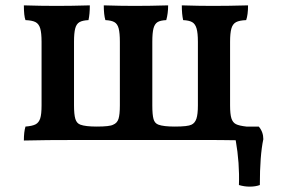

<svg xmlns="http://www.w3.org/2000/svg" viewBox="-20 -522 1054 716"><path d="M962 -3Q949 58 949 168Q933 174 911 174Q891 174 871 168Q874 87 859 1Q824 0 686 0H285Q141 0 69 2Q69 -30 75 -50Q101 -52 113 -58.5Q125 -65 130 -80.5Q135 -96 135 -129V-366Q135 -399 130 -416Q125 -433 112.5 -439.5Q100 -446 75 -447Q69 -463 69 -502Q133 -500 191 -500Q247 -500 315 -502Q315 -470 310 -447Q288 -446 276.5 -439.5Q265 -433 260.5 -416Q256 -399 256 -366V-129Q256 -95 261 -78.5Q266 -62 280 -57Q299 -50 341 -50Q389 -50 402 -57Q417 -63 422 -79Q427 -95 427 -129V-366Q427 -399 422.5 -416Q418 -433 406.5 -439.5Q395 -446 373 -447Q367 -467 367 -502Q431 -500 482 -500Q539 -500 607 -502Q607 -472 600 -447Q578 -446 567.5 -439.5Q557 -433 552.5 -416.5Q548 -400 548 -366V-129Q548 -94 552.5 -78Q557 -62 571 -57Q590 -50 632 -50Q680 -50 694 -57Q707 -63 712.5 -79.5Q718 -96 718 -129V-366Q718 -399 713 -416Q708 -433 696.5 -439.5Q685 -446 663 -447Q658 -469 658 -502Q722 -500 773 -500Q833 -500 905 -502Q905 -467 898 -447Q873 -446 860.5 -439.5Q848 -433 843 -416Q838 -399 838 -366V-129Q838 -96 843 -80.5Q848 -65 860 -59Q872 -53 899 -50H945Q962 -30 962 -3Z"/></svg>

Font: Vollkorn SC SemiBold
Style: Regular
Weight: 600
Designer: Friedrich Althausen
Foundry: Friedrich Althausen
Version: Version 4.015